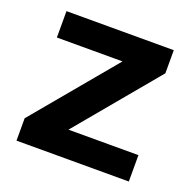

<svg xmlns="http://www.w3.org/2000/svg" viewBox="-99 -618 720 718"><g transform="rotate(20 261.5 -259.5)"><path d="M38 -89 381 -500V-414H48V-519H475V-427L134 -18V-105H485V0H38Z"/></g></svg>

Font: 42dot Sans ExtraBold
Style: Regular
Weight: 800
Designer: 42dot
Version: Version 1.000